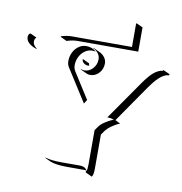

<svg xmlns="http://www.w3.org/2000/svg" viewBox="-81 -764 834 879"><g transform="rotate(10 336.0 -324.5)"><path d="M151.4 -567.4 153.3 -570.1Q179 -578.1 201.4 -578.1H481.4V-686.5L483.4 -688.5L513.4 -674.6V-562H231.4Q207.5 -562 181.4 -553.2ZM2.9 -540Q2.9 -548.8 7.6 -555.2L13.2 -558.3L43.2 -544.4Q34.7 -537.1 34.7 -525.6Q34.7 -508.3 53.2 -495.1L53.7 -492.9Q30 -499.8 16.5 -512.2Q2.9 -524.7 2.9 -540ZM176.8 -9.8H182.9Q210.2 -2 253.9 -2H343.3Q354.2 -2 363 2.9Q371.8 7.8 374.5 18.8Q378.9 8.8 378.9 -14.6V-173.1L391.4 -190.9Q408.2 -214.8 457 -236.3Q441.4 -241 429.9 -241H426.3L552 -421.6Q559.1 -431.6 564.5 -439Q569.8 -446.3 579.7 -457.5Q589.6 -468.8 598.3 -476Q606.9 -483.2 618 -488.9Q629.2 -494.6 639.6 -495.1L641.6 -499L671.9 -485.4V-479.5Q660.4 -479.5 648.3 -473.4Q636.2 -467.3 624.6 -456.1Q613 -444.8 603.5 -433.1Q594 -421.4 583.7 -406.5L465.1 -235.1L488.8 -223.1Q470 -216.1 451.3 -202.6Q432.6 -189.2 423.1 -175.8L410.9 -158.4V-0.7Q410.9 30.3 403.1 38.6L373 24.4Q373 18.8 370.8 14.2H283.9Q234.6 14.2 206.8 4.2ZM205.6 -464.1Q205.6 -485.8 214.8 -504.6Q224.1 -523.4 240.2 -534.7Q256.3 -545.9 275.4 -545.9Q289.1 -545.9 301 -541.1Q313 -536.4 321.3 -528.1L317.6 -528.8Q311.5 -529.8 305.4 -530Q287.1 -530 271.5 -519Q255.9 -508.1 246.7 -489.7Q237.5 -471.4 237.5 -450.2Q237.5 -435.3 245.6 -422.4L320.1 -305.2L321.8 -304.2L309.6 -284.9L213.9 -435.3Q205.3 -448.7 205.6 -464.1ZM268.1 -436.3 268.3 -438.2Q275.9 -434.8 284.4 -434.6Q307.6 -434.6 324.1 -452.6Q340.6 -470.7 340.6 -496.1Q340.6 -510.5 331.7 -522.7Q322.8 -534.9 307.9 -541.7L308.6 -543.7L338.6 -529.5Q354 -522.5 363.3 -509.8Q372.6 -497.1 372.6 -482.2Q372.6 -455.8 355.6 -437.3Q338.6 -418.7 314.5 -418.7Q305.7 -418.7 298.1 -422.1ZM269 -481.9 271 -484.1 301 -470Q301 -465.6 303 -461.4L304.4 -459.7Q301 -459 297.4 -459.2Q287.8 -459.2 279.1 -465.3Q270.3 -471.4 269 -481.9Z"/></g></svg>

Font: AgreloyOut1
Style: Medium
Weight: 400
Designer: gluk
Foundry: gluk
Version: Version 0.27